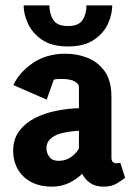

<svg xmlns="http://www.w3.org/2000/svg" viewBox="-20 -691 503 715"><path d="M174 4Q128 4 95.5 -13.5Q63 -31 46 -61.5Q29 -92 29 -129Q29 -173 51.5 -203Q74 -233 110.5 -251.5Q147 -270 190 -278.5Q233 -287 274 -288V-367Q274 -378 258.5 -387.5Q243 -397 209 -397Q201 -397 193 -396.5Q185 -396 180 -394L154 -320L30 -374Q51 -421 102 -456Q153 -491 223 -491Q266 -491 305 -476Q344 -461 369.5 -426Q395 -391 395 -330V-105Q395 -92 400.5 -87.5Q406 -83 413 -83Q418 -83 422.5 -84Q427 -85 428 -85L446 -29Q439 -23 418 -9.5Q397 4 366 4Q336 4 316.5 -9Q297 -22 286 -44Q266 -24 237.5 -10Q209 4 174 4ZM198 -92Q226 -92 246.5 -107.5Q267 -123 274 -139V-204Q255 -203 234 -200Q213 -197 194.5 -190Q176 -183 164.5 -170.5Q153 -158 153 -138Q153 -121 164 -106.5Q175 -92 198 -92ZM233 -518Q173 -518 137 -542.5Q101 -567 84.5 -602.5Q68 -638 68 -671H164Q164 -639 178.5 -616.5Q193 -594 233 -594Q273 -594 287.5 -616.5Q302 -639 302 -671H398Q398 -638 382 -602.5Q366 -567 329.5 -542.5Q293 -518 233 -518Z"/></svg>

Font: Kreon Light
Style: Bold
Weight: 700
Version: Version 2.002